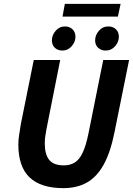

<svg xmlns="http://www.w3.org/2000/svg" viewBox="-20 -963 689 995"><path d="M308 12Q192 12 133.5 -43.5Q75 -99 75 -215Q75 -237 79.5 -266Q84 -295 88 -320L155 -652H292L221 -295Q217 -275 214.5 -256Q212 -237 212 -219Q212 -164 234.5 -135Q257 -106 312 -106Q343 -106 367 -120.5Q391 -135 408.5 -172Q426 -209 439 -274L515 -652H649L573 -276Q552 -172 516.5 -108.5Q481 -45 429.5 -16.5Q378 12 308 12ZM303 -701Q280 -701 264.5 -715Q249 -729 249 -754Q249 -781 268.5 -803.5Q288 -826 317 -826Q340 -826 355.5 -811.5Q371 -797 371 -772Q371 -746 351.5 -723.5Q332 -701 303 -701ZM527 -701Q505 -701 489 -715Q473 -729 473 -754Q473 -781 492.5 -803.5Q512 -826 542 -826Q565 -826 580.5 -811.5Q596 -797 596 -772Q596 -746 576.5 -723.5Q557 -701 527 -701ZM304 -877 316 -943H605L591 -877Z"/></svg>

Font: Source Sans 3 ExtraLight
Style: Bold Italic
Weight: 700
Italic angle: -11°
Version: Version 3.052;hotconv 1.1.0;makeotfexe 2.6.0